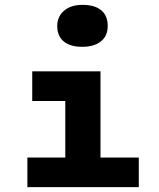

<svg xmlns="http://www.w3.org/2000/svg" viewBox="-20 -771 654 791"><path d="M318.8 -578.1Q269.5 -578.1 242.7 -600.1Q215.8 -622.1 215.8 -664.1Q215.8 -702.6 243.9 -726.8Q272 -751 319.8 -751Q370.1 -751 397 -728.8Q423.8 -706.5 423.8 -664.1Q423.8 -623 395.8 -600.6Q367.7 -578.1 318.8 -578.1ZM92.8 -122.1H249V-355H112.8V-477.1H394V-122.1H551.8V0H92.8Z"/></svg>

Font: IntelOne Mono Bold
Style: Regular
Weight: 700
Designer: Fred Shallcrass
Foundry: Frere-Jones Type LLC
Version: Version 1.200;hotconv 1.1.0;makeotfexe 2.6.0;FJTRelease1.2